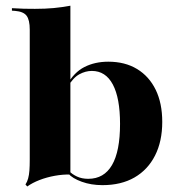

<svg xmlns="http://www.w3.org/2000/svg" viewBox="-20 -651 644 686"><path d="M366.9 -430.6Q426.6 -430.6 469.8 -404.4Q512.9 -378.2 536.3 -330.2Q559.7 -282.3 559.7 -215.3Q559.7 -146 533.9 -95.2Q508.1 -44.4 460.5 -16.9Q412.9 10.5 346 10.5Q305.6 10.5 272.2 -1.6Q238.7 -13.7 224.2 -30.6L226.6 -40.3Q237.9 -28.2 255.2 -20.2Q272.6 -12.1 295.2 -12.1Q351.6 -12.1 380.2 -61.3Q408.9 -110.5 408.9 -208.1Q408.9 -300.8 383.1 -349.2Q357.3 -397.6 308.1 -397.6Q285.5 -397.6 263.3 -385.5Q241.1 -373.4 221.8 -340.3L219.4 -347.6Q244.4 -392.7 281.9 -411.7Q319.4 -430.6 366.9 -430.6ZM86.3 -209.7V-545.2Q86.3 -579.8 75 -594.8Q63.7 -609.7 33.9 -612.1L22.6 -612.9V-621.8Q48.4 -620.2 65.3 -619.8Q82.3 -619.4 104.8 -619.4Q141.9 -619.4 171.8 -622.2Q201.6 -625 231.5 -630.6V-621.8V-209.7ZM231.5 -27.4Q205.6 -28.2 176.2 -23Q146.8 -17.7 121 -7.7Q95.2 2.4 77.4 15.3L71 8.1Q77.4 -1.6 80.6 -13.7Q83.9 -25.8 85.1 -41.9Q86.3 -58.1 86.3 -80.6V-209.7H231.5V0Z"/></svg>

Font: Playfair 144pt SemiExpanded Black
Style: Regular
Weight: 900
Width: 6
Designer: Claus Eggers Sørensen
Foundry: Claus Eggers Sørensen
Version: Version 2.203